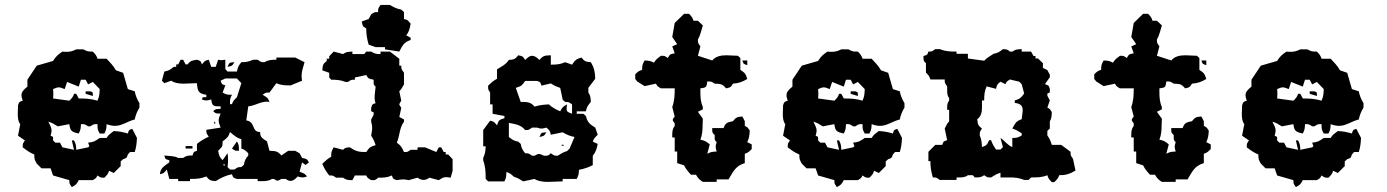

<svg xmlns="http://www.w3.org/2000/svg" viewBox="-20 -734 5620 778"><path d="M327 -364V-354L356 -345C356 -363 358 -358 346 -364ZM308 -411H327L337 -392L356 -402L384 -373C383 -353 383 -344 375 -326C349 -334 326 -335 299 -335L289 -354H280C276 -341 272 -337 261 -326L195 -335C196 -342 196 -347 196 -353C196 -359 196 -365 195 -373C207 -378 212 -380 218 -380C224 -380 230 -378 242 -373L252 -402L299 -383ZM289 -534C273 -526 263 -524 249 -524C244 -524 239 -524 233 -525C214 -512 206 -505 195 -487L129 -468L91 -411V-383C75 -370 67 -361 67 -348C67 -342 69 -335 72 -326C57 -321 58 -322 53 -307C53 -296 52 -285 52 -274C52 -258 53 -242 62 -231L53 -184L81 -165C72 -151 72 -154 72 -137C89 -124 100 -116 119 -108C119 -89 120 -87 129 -71L148 -52H185L195 -23L261 -4C261 13 262 10 271 24C288 15 290 13 299 -4H356C371 -13 369 -12 375 -23C389 -14 386 -14 403 -14C414 -25 418 -29 422 -42L441 -33L469 -61V-80L479 -89C494 -94 493 -93 498 -108L507 -118H526C532 -137 534 -154 535 -175L516 -212C501 -207 503 -208 498 -193C478 -199 462 -202 441 -203C427 -192 421 -190 412 -175H384C365 -162 360 -158 337 -156C343 -137 344 -144 337 -137L289 -127C288 -145 288 -149 280 -165H271L280 -127L233 -137L223 -156H204L195 -165C195 -183 197 -178 185 -184C187 -192 189 -199 189 -204C189 -216 184 -224 176 -241C192 -236 200 -231 214 -222L261 -231C264 -203 271 -199 299 -193C307 -209 307 -212 308 -231C325 -231 323 -231 337 -222H346C360 -231 358 -231 375 -231C375 -212 375 -209 384 -193H403C411 -209 411 -212 412 -231C425 -226 436 -224 446 -224C474 -224 493 -241 526 -250C530 -269 535 -281 545 -298V-316C535 -333 530 -344 526 -364L498 -373L479 -439L450 -449C439 -468 427 -480 412 -496H375C371 -509 367 -514 356 -525C337 -525 334 -525 318 -534Z M886 -69C890 -73 891 -64 890 -63C886 -59 885 -68 886 -69ZM940 -161 920 -132C934 -123 931 -123 948 -123V-132C948 -144 947 -150 940 -161ZM760 -132V-142H732V-132ZM912 -199C928 -186 937 -176 958 -170V-132C971 -128 975 -124 986 -113V-104C974 -89 972 -85 968 -66L958 -57C941 -57 944 -56 930 -47H912L902 -57C904 -68 904 -78 904 -87C904 -95 904 -103 902 -113L882 -85C869 -98 868 -103 864 -123C881 -140 882 -139 882 -161C900 -175 905 -178 912 -199ZM848 -240C847 -239 848 -229 852 -233C853 -234 852 -244 848 -240ZM1186 -426 1194 -416ZM874 -407 893 -416H940L958 -397L940 -340C929 -329 924 -325 920 -312H912V-321C912 -332 913 -337 920 -350C901 -350 898 -350 882 -359L893 -388C878 -393 879 -392 874 -407ZM902 -463C920 -467 920 -466 930 -482C909 -480 910 -482 902 -463ZM778 -482 788 -473ZM1100 -501V-492C1080 -492 1066 -491 1052 -482C1035 -482 1038 -483 1024 -492H1006C987 -484 977 -482 958 -482C946 -467 944 -463 940 -444H902L893 -454V-492C880 -490 876 -489 864 -492L854 -463H836L826 -492C809 -488 810 -487 798 -473C793 -488 793 -487 778 -492C759 -488 753 -490 740 -473H732L722 -492H712L702 -473H694V-463H684C669 -451 665 -448 646 -444L636 -407L646 -397L674 -407C686 -398 705 -395 724 -395C743 -395 762 -397 778 -397C780 -366 784 -354 816 -350V-340C797 -340 804 -343 798 -331C806 -328 811 -327 816 -327C821 -327 826 -328 836 -331C839 -303 846 -303 874 -303V-293C858 -292 853 -293 844 -284C852 -275 855 -274 866 -274H874C869 -262 866 -254 866 -246C866 -238 869 -229 874 -217L816 -208C816 -191 817 -194 826 -180C807 -172 795 -164 778 -151V-123C763 -118 765 -119 760 -104C741 -104 735 -103 722 -94H702C686 -103 667 -101 646 -104C650 -88 650 -89 666 -85V-76C646 -61 630 -54 628 -28C645 -32 644 -33 656 -47L666 -9H702V0H750V-9H752C777 -9 794 -10 816 -19C829 -3 832 -2 854 0C876 -14 895 -23 920 -28C925 -13 925 -14 940 -9H1024V0H1042C1057 0 1070 -1 1082 -9H1090C1097 -4 1100 -2 1104 -2C1108 -2 1113 -4 1120 -9H1138C1145 -3 1152 -1 1158 -1C1167 -1 1177 -8 1186 -19C1196 -16 1201 -15 1206 -15C1210 -15 1215 -16 1224 -19C1214 -32 1210 -32 1194 -38L1204 -76C1213 -70 1216 -66 1218 -66C1220 -66 1223 -70 1232 -76C1222 -92 1222 -90 1204 -94L1194 -113L1176 -123H1148L1120 -104C1105 -122 1097 -122 1072 -123L1062 -161C1043 -174 1034 -177 1034 -199C998 -199 1016 -241 978 -246L986 -303C1015 -306 1034 -322 1062 -322C1065 -322 1069 -321 1072 -321C1065 -339 1062 -339 1044 -350C1058 -359 1055 -359 1072 -359L1100 -397C1119 -388 1136 -388 1158 -388L1204 -407C1203 -414 1202 -420 1202 -426C1202 -445 1208 -460 1214 -482L1176 -501Z M1522 -714C1513 -700 1512 -702 1512 -685C1495 -685 1498 -685 1484 -676L1474 -657L1446 -647C1450 -628 1448 -628 1464 -619C1464 -595 1467 -576 1474 -553L1502 -543H1540V-534L1598 -525C1611 -550 1617 -563 1644 -572V-581L1626 -591C1638 -605 1640 -618 1644 -638C1632 -652 1634 -653 1617 -657V-685L1606 -695C1586 -699 1577 -704 1560 -714ZM1332 -525 1314 -506V-496H1304V-487C1288 -474 1288 -471 1286 -449L1314 -439V-420L1322 -411C1344 -411 1360 -410 1380 -402H1390C1404 -411 1401 -411 1418 -411V-420L1464 -430C1473 -414 1475 -415 1494 -411V-404C1494 -393 1493 -391 1502 -383C1501 -367 1498 -354 1498 -341C1498 -333 1498 -325 1502 -316C1487 -311 1489 -312 1484 -297C1484 -278 1482 -285 1494 -279V-269L1484 -250V-241C1487 -231 1488 -223 1488 -216C1488 -206 1486 -197 1484 -184C1493 -170 1497 -162 1502 -146C1480 -139 1477 -137 1464 -118C1435 -118 1422 -120 1398 -137C1382 -136 1379 -136 1370 -127L1332 -137C1323 -121 1322 -117 1322 -99C1306 -90 1300 -83 1286 -70C1294 -51 1301 -40 1314 -23C1331 -23 1328 -23 1342 -14H1370C1383 -5 1389 -4 1408 -4L1418 -23H1464C1470 -12 1469 -13 1484 -4H1490C1501 -4 1503 -5 1512 -14C1534 -14 1548 -14 1568 -23C1573 -8 1573 -9 1588 -4C1598 -6 1606 -7 1614 -7C1621 -7 1627 -6 1636 -4L1672 -14C1680 -8 1688 -5 1696 -5C1704 -5 1712 -8 1720 -14L1758 -4C1772 -13 1777 -16 1786 -16C1791 -16 1797 -16 1806 -14L1814 -42V-89L1796 -108H1786V-118H1778L1768 -137H1758L1748 -118L1702 -137H1672V-127H1644C1630 -118 1634 -118 1617 -118C1608 -137 1605 -144 1588 -156C1601 -186 1597 -213 1617 -241V-250L1598 -260L1606 -297C1600 -306 1598 -309 1598 -311C1598 -313 1600 -317 1606 -326L1598 -364C1607 -373 1610 -380 1617 -392V-439C1608 -453 1606 -451 1606 -468H1598V-496L1560 -525H1522V-515C1503 -515 1500 -516 1484 -525H1464L1456 -515H1408V-525C1389 -524 1383 -524 1370 -515Z M2166 -179C2184 -183 2184 -182 2194 -198C2173 -196 2174 -198 2166 -179ZM2256 -147C2252 -143 2263 -143 2264 -144C2268 -148 2257 -148 2256 -147ZM2108 -406H2156C2171 -401 2169 -402 2174 -387L2212 -396C2226 -387 2234 -383 2250 -378L2260 -330L2270 -321C2287 -321 2284 -320 2298 -311V-273C2281 -279 2276 -282 2276 -292C2276 -297 2276 -303 2278 -311C2261 -302 2259 -300 2250 -283C2231 -291 2217 -299 2204 -311C2183 -310 2165 -308 2146 -302C2130 -321 2117 -321 2090 -321L2070 -378C2092 -385 2095 -387 2108 -406ZM2042 -255 2052 -245ZM2042 -236C2069 -231 2091 -228 2108 -207C2125 -207 2122 -208 2136 -217H2156C2164 -214 2169 -213 2174 -213C2179 -213 2184 -214 2194 -217C2208 -205 2208 -205 2212 -188L2260 -198C2277 -188 2288 -183 2308 -179L2288 -132L2278 -122C2262 -117 2254 -112 2240 -103C2223 -103 2226 -104 2212 -113C2203 -104 2201 -103 2190 -103H2184C2174 -108 2169 -110 2164 -110C2159 -110 2155 -108 2146 -103H2136C2122 -112 2125 -113 2108 -113C2096 -128 2094 -132 2090 -151L2080 -160C2061 -164 2057 -167 2042 -179ZM2080 -510C2067 -494 2064 -493 2042 -491C2029 -472 2013 -465 1994 -453V-415C1978 -406 1972 -400 1958 -387C1958 -370 1957 -373 1966 -359V-311H1976V-273L2024 -264V-255C2002 -248 2001 -248 1994 -226C1982 -240 1983 -241 1966 -245L1938 -207V-141H1948C1947 -121 1946 -112 1938 -94V-84C1947 -59 1948 -37 1948 -9L1958 1H2024C2032 -15 2031 -18 2032 -37C2045 -33 2051 -29 2062 -18C2078 -13 2086 -8 2100 1L2146 -9C2159 0 2179 3 2200 3C2221 3 2243 1 2260 1V-9H2317C2325 -25 2325 -27 2326 -46C2347 -50 2363 -55 2382 -65V-103C2394 -117 2398 -131 2402 -151L2382 -160C2386 -173 2391 -177 2402 -188L2392 -217C2369 -231 2361 -238 2354 -264L2344 -273H2317V-283H2354C2358 -302 2362 -306 2374 -321C2373 -340 2373 -346 2364 -359V-378L2392 -415C2391 -442 2388 -459 2374 -482C2352 -484 2349 -485 2336 -501C2314 -494 2311 -491 2298 -472L2270 -482C2250 -473 2234 -472 2212 -472V-510C2187 -509 2181 -509 2166 -491C2155 -502 2145 -508 2136 -508C2127 -508 2119 -502 2108 -491C2098 -507 2098 -506 2080 -510Z M2828 -120 2838 -111ZM2752 -678 2714 -641 2704 -584 2724 -555 2704 -546 2714 -518C2695 -514 2695 -515 2686 -499C2672 -508 2675 -508 2658 -508C2644 -497 2639 -495 2630 -480C2614 -488 2610 -488 2592 -489C2583 -473 2582 -469 2582 -451C2569 -447 2565 -444 2554 -433V-414L2562 -404L2592 -385L2638 -395C2644 -384 2643 -385 2658 -376H2714C2714 -348 2713 -325 2704 -300L2714 -262C2709 -255 2706 -252 2706 -248C2706 -244 2709 -241 2714 -234V-224C2705 -212 2704 -201 2704 -186V-177H2714V-120H2724V-73L2752 -64C2760 -48 2767 -40 2780 -26H2800C2809 -11 2814 -6 2828 3H2884V-7H2932C2951 -38 2960 -62 2998 -73V-111C3011 -115 3015 -119 3026 -130V-149L3008 -158C3016 -176 3017 -185 3018 -205C3008 -220 3009 -218 2998 -224V-243L2988 -262C2966 -260 2963 -259 2950 -243C2927 -238 2920 -237 2912 -215H2866V-208C2866 -197 2867 -195 2876 -187V-180C2876 -169 2875 -166 2884 -158C2881 -149 2880 -144 2880 -140C2880 -135 2881 -130 2884 -120C2865 -119 2862 -119 2846 -111L2856 -149C2841 -161 2837 -164 2818 -168C2826 -188 2827 -208 2827 -229C2827 -237 2828 -245 2828 -253L2808 -281L2828 -291V-300C2819 -321 2818 -340 2818 -362V-376C2842 -379 2843 -380 2846 -404C2863 -404 2862 -404 2876 -395C2901 -394 2907 -394 2922 -376C2940 -380 2940 -379 2950 -395C2974 -397 2988 -402 3008 -414C3001 -436 2999 -438 2980 -451V-499L2970 -508C2955 -508 2939 -510 2924 -510C2901 -510 2880 -506 2866 -489L2808 -508L2818 -546C2809 -560 2808 -557 2808 -574C2817 -589 2822 -611 2828 -631L2808 -650H2790C2786 -663 2783 -667 2772 -678ZM2988 -489C2993 -474 2993 -475 3008 -470V-489Z M3427 -364V-354L3456 -345C3456 -363 3458 -358 3446 -364ZM3408 -411H3427L3437 -392L3456 -402L3484 -373C3483 -353 3483 -344 3475 -326C3449 -334 3426 -335 3399 -335L3389 -354H3380C3376 -341 3372 -337 3361 -326L3295 -335C3296 -342 3296 -347 3296 -353C3296 -359 3296 -365 3295 -373C3307 -378 3312 -380 3318 -380C3324 -380 3330 -378 3342 -373L3352 -402L3399 -383ZM3389 -534C3373 -526 3363 -524 3349 -524C3344 -524 3339 -524 3333 -525C3314 -512 3306 -505 3295 -487L3229 -468L3191 -411V-383C3175 -370 3167 -361 3167 -348C3167 -342 3169 -335 3172 -326C3157 -321 3158 -322 3153 -307C3153 -296 3152 -285 3152 -274C3152 -258 3153 -242 3162 -231L3153 -184L3181 -165C3172 -151 3172 -154 3172 -137C3189 -124 3200 -116 3219 -108C3219 -89 3220 -87 3229 -71L3248 -52H3285L3295 -23L3361 -4C3361 13 3362 10 3371 24C3388 15 3390 13 3399 -4H3456C3471 -13 3469 -12 3475 -23C3489 -14 3486 -14 3503 -14C3514 -25 3518 -29 3522 -42L3541 -33L3569 -61V-80L3579 -89C3594 -94 3593 -93 3598 -108L3607 -118H3626C3632 -137 3634 -154 3635 -175L3616 -212C3601 -207 3603 -208 3598 -193C3578 -199 3562 -202 3541 -203C3527 -192 3521 -190 3512 -175H3484C3465 -162 3460 -158 3437 -156C3443 -137 3444 -144 3437 -137L3389 -127C3388 -145 3388 -149 3380 -165H3371L3380 -127L3333 -137L3323 -156H3304L3295 -165C3295 -183 3297 -178 3285 -184C3287 -192 3289 -199 3289 -204C3289 -216 3284 -224 3276 -241C3292 -236 3300 -231 3314 -222L3361 -231C3364 -203 3371 -199 3399 -193C3407 -209 3407 -212 3408 -231C3425 -231 3423 -231 3437 -222H3446C3460 -231 3458 -231 3475 -231C3475 -212 3475 -209 3484 -193H3503C3511 -209 3511 -212 3512 -231C3525 -226 3536 -224 3546 -224C3574 -224 3593 -241 3626 -250C3630 -269 3635 -281 3645 -298V-316C3635 -333 3630 -344 3626 -364L3598 -373L3579 -439L3550 -449C3539 -468 3527 -480 3512 -496H3475C3471 -509 3467 -514 3456 -525C3437 -525 3434 -525 3418 -534Z M4072 -412 4110 -403 4120 -393 4130 -355C4116 -336 4113 -334 4092 -327V-317C4118 -314 4124 -303 4124 -287C4124 -277 4121 -265 4120 -251C4097 -243 4094 -235 4082 -213C4098 -208 4106 -203 4120 -194V-185C4104 -176 4100 -175 4082 -175V-138C4062 -146 4052 -163 4034 -175L4044 -138L4034 -128H4016C4007 -142 4001 -150 3996 -166H3988C3979 -146 3978 -145 3959 -138C3958 -157 3958 -166 3950 -185C3950 -202 3950 -199 3959 -213C3943 -226 3942 -229 3940 -251C3957 -264 3959 -281 3959 -300V-327H3968C3968 -349 3969 -364 3978 -384L4016 -374C4020 -391 4020 -391 4034 -403L4054 -393C4060 -404 4057 -402 4072 -412ZM4026 -100 4034 -90ZM3770 -535C3756 -526 3759 -525 3742 -525C3737 -510 3737 -512 3722 -507V-500C3722 -489 3723 -486 3732 -478V-440C3743 -429 3746 -425 3750 -412H3808C3808 -395 3809 -398 3818 -384V-366C3818 -355 3819 -346 3826 -336V-327C3819 -316 3818 -310 3818 -298V-289H3826V-242C3816 -233 3815 -225 3808 -213L3818 -166C3803 -161 3803 -162 3798 -147H3770L3742 -119V-81H3750C3750 -57 3753 -38 3760 -15C3777 -15 3774 -14 3788 -5H3856V-15H3864C3879 -15 3890 -15 3902 -24H3922L3930 -15C3949 -15 3955 -15 3968 -24C3982 -15 3979 -15 3996 -15C4010 -24 4018 -29 4034 -34V-15H4072C4094 -15 4110 -13 4130 -5H4148L4158 -15C4183 -15 4202 -15 4224 -24C4228 -11 4231 -7 4242 4H4252C4263 -7 4268 -11 4272 -24C4299 -24 4315 -29 4338 -43L4328 -90C4319 -104 4318 -102 4318 -119L4280 -147H4242C4237 -163 4233 -173 4224 -185V-204L4234 -213V-242C4242 -258 4241 -261 4242 -280C4232 -295 4235 -292 4224 -298L4234 -327L4224 -346V-355C4236 -361 4234 -355 4234 -374C4229 -389 4229 -388 4214 -393L4234 -421V-431L4224 -450L4206 -459V-478L4186 -497H4176V-507H4168L4158 -525H4120V-535C4101 -534 4095 -534 4082 -525H4072C4062 -534 4060 -534 4044 -535C4029 -523 4025 -520 4006 -516C3991 -506 3979 -500 3968 -488L3902 -497V-516H3856V-525H3854C3829 -525 3810 -526 3788 -535Z M4688 -120 4698 -111ZM4612 -678 4574 -641 4564 -584 4584 -555 4564 -546 4574 -518C4555 -514 4555 -515 4546 -499C4532 -508 4535 -508 4518 -508C4504 -497 4499 -495 4490 -480C4474 -488 4470 -488 4452 -489C4443 -473 4442 -469 4442 -451C4429 -447 4425 -444 4414 -433V-414L4422 -404L4452 -385L4498 -395C4504 -384 4503 -385 4518 -376H4574C4574 -348 4573 -325 4564 -300L4574 -262C4569 -255 4566 -252 4566 -248C4566 -244 4569 -241 4574 -234V-224C4565 -212 4564 -201 4564 -186V-177H4574V-120H4584V-73L4612 -64C4620 -48 4627 -40 4640 -26H4660C4669 -11 4674 -6 4688 3H4744V-7H4792C4811 -38 4820 -62 4858 -73V-111C4871 -115 4875 -119 4886 -130V-149L4868 -158C4876 -176 4877 -185 4878 -205C4868 -220 4869 -218 4858 -224V-243L4848 -262C4826 -260 4823 -259 4810 -243C4787 -238 4780 -237 4772 -215H4726V-208C4726 -197 4727 -195 4736 -187V-180C4736 -169 4735 -166 4744 -158C4741 -149 4740 -144 4740 -140C4740 -135 4741 -130 4744 -120C4725 -119 4722 -119 4706 -111L4716 -149C4701 -161 4697 -164 4678 -168C4686 -188 4687 -208 4687 -229C4687 -237 4688 -245 4688 -253L4668 -281L4688 -291V-300C4679 -321 4678 -340 4678 -362V-376C4702 -379 4703 -380 4706 -404C4723 -404 4722 -404 4736 -395C4761 -394 4767 -394 4782 -376C4800 -380 4800 -379 4810 -395C4834 -397 4848 -402 4868 -414C4861 -436 4859 -438 4840 -451V-499L4830 -508C4815 -508 4799 -510 4784 -510C4761 -510 4740 -506 4726 -489L4668 -508L4678 -546C4669 -560 4668 -557 4668 -574C4677 -589 4682 -611 4688 -631L4668 -650H4650C4646 -663 4643 -667 4632 -678ZM4848 -489C4853 -474 4853 -475 4868 -470V-489Z M5287 -364V-354L5316 -345C5316 -363 5318 -358 5306 -364ZM5268 -411H5287L5297 -392L5316 -402L5344 -373C5343 -353 5343 -344 5335 -326C5309 -334 5286 -335 5259 -335L5249 -354H5240C5236 -341 5232 -337 5221 -326L5155 -335C5156 -342 5156 -347 5156 -353C5156 -359 5156 -365 5155 -373C5167 -378 5172 -380 5178 -380C5184 -380 5190 -378 5202 -373L5212 -402L5259 -383ZM5249 -534C5233 -526 5223 -524 5209 -524C5204 -524 5199 -524 5193 -525C5174 -512 5166 -505 5155 -487L5089 -468L5051 -411V-383C5035 -370 5027 -361 5027 -348C5027 -342 5029 -335 5032 -326C5017 -321 5018 -322 5013 -307C5013 -296 5012 -285 5012 -274C5012 -258 5013 -242 5022 -231L5013 -184L5041 -165C5032 -151 5032 -154 5032 -137C5049 -124 5060 -116 5079 -108C5079 -89 5080 -87 5089 -71L5108 -52H5145L5155 -23L5221 -4C5221 13 5222 10 5231 24C5248 15 5250 13 5259 -4H5316C5331 -13 5329 -12 5335 -23C5349 -14 5346 -14 5363 -14C5374 -25 5378 -29 5382 -42L5401 -33L5429 -61V-80L5439 -89C5454 -94 5453 -93 5458 -108L5467 -118H5486C5492 -137 5494 -154 5495 -175L5476 -212C5461 -207 5463 -208 5458 -193C5438 -199 5422 -202 5401 -203C5387 -192 5381 -190 5372 -175H5344C5325 -162 5320 -158 5297 -156C5303 -137 5304 -144 5297 -137L5249 -127C5248 -145 5248 -149 5240 -165H5231L5240 -127L5193 -137L5183 -156H5164L5155 -165C5155 -183 5157 -178 5145 -184C5147 -192 5149 -199 5149 -204C5149 -216 5144 -224 5136 -241C5152 -236 5160 -231 5174 -222L5221 -231C5224 -203 5231 -199 5259 -193C5267 -209 5267 -212 5268 -231C5285 -231 5283 -231 5297 -222H5306C5320 -231 5318 -231 5335 -231C5335 -212 5335 -209 5344 -193H5363C5371 -209 5371 -212 5372 -231C5385 -226 5396 -224 5406 -224C5434 -224 5453 -241 5486 -250C5490 -269 5495 -281 5505 -298V-316C5495 -333 5490 -344 5486 -364L5458 -373L5439 -439L5410 -449C5399 -468 5387 -480 5372 -496H5335C5331 -509 5327 -514 5316 -525C5297 -525 5294 -525 5278 -534Z"/></svg>

Font: GNUTypewriter
Style: Standard
Weight: 400
Version: Version 001.000